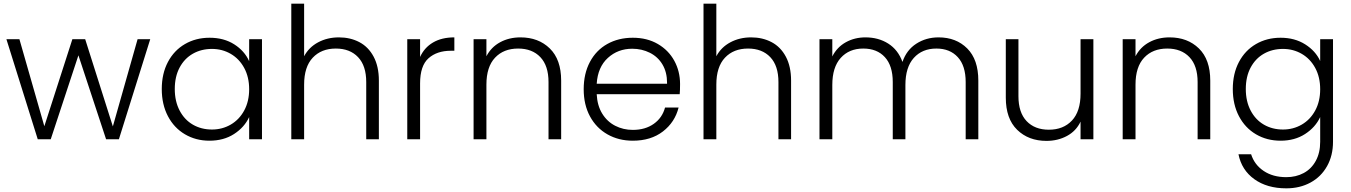

<svg xmlns="http://www.w3.org/2000/svg" viewBox="-20 -760 7376 1048"><path d="M800 -546 629 0H559L408 -458L257 0H186L15 -546H86L222 -71L375 -546H445L596 -70L731 -546Z M863 -274Q863 -358 896.5 -421.5Q930 -485 989.5 -519.5Q1049 -554 1124 -554Q1202 -554 1258.5 -518Q1315 -482 1340 -426V-546H1410V0H1340V-121Q1314 -65 1257.5 -28.5Q1201 8 1123 8Q1049 8 989.5 -27Q930 -62 896.5 -126Q863 -190 863 -274ZM1340 -273Q1340 -339 1313 -389Q1286 -439 1239.5 -466Q1193 -493 1137 -493Q1079 -493 1033 -467Q987 -441 960.5 -391.5Q934 -342 934 -274Q934 -207 960.5 -156.5Q987 -106 1033 -79.5Q1079 -53 1137 -53Q1193 -53 1239.5 -80Q1286 -107 1313 -157Q1340 -207 1340 -273Z M1830 -556Q1892 -556 1941.5 -530Q1991 -504 2019.5 -450.5Q2048 -397 2048 -320V0H1979V-312Q1979 -401 1934.5 -448Q1890 -495 1813 -495Q1734 -495 1687 -445Q1640 -395 1640 -298V0H1570V-740H1640V-453Q1666 -502 1716.5 -529Q1767 -556 1830 -556Z M2273 -449Q2296 -500 2343.5 -528Q2391 -556 2460 -556V-483H2441Q2365 -483 2319 -442Q2273 -401 2273 -305V0H2203V-546H2273Z M2821 -556Q2919 -556 2981 -495.5Q3043 -435 3043 -320V0H2974V-312Q2974 -401 2929.5 -448Q2885 -495 2808 -495Q2729 -495 2682 -445Q2635 -395 2635 -298V0H2565V-546H2635V-453Q2661 -503 2710 -529.5Q2759 -556 2821 -556Z M3692 -301Q3692 -265 3690 -246H3237Q3240 -184 3267 -140Q3294 -96 3338 -73.5Q3382 -51 3434 -51Q3502 -51 3548.5 -84Q3595 -117 3610 -173H3684Q3664 -93 3598.5 -42.5Q3533 8 3434 8Q3357 8 3296 -26.5Q3235 -61 3200.5 -124.5Q3166 -188 3166 -273Q3166 -358 3200 -422Q3234 -486 3295 -520Q3356 -554 3434 -554Q3512 -554 3570.5 -520Q3629 -486 3660.5 -428.5Q3692 -371 3692 -301ZM3621 -303Q3621 -305 3621 -308Q3621 -366 3596 -408Q3571 -450 3527 -472Q3483 -494 3431 -494Q3353 -494 3298 -444Q3243 -394 3237 -303Z M4080 -556Q4142 -556 4191.5 -530Q4241 -504 4269.5 -450.5Q4298 -397 4298 -320V0H4229V-312Q4229 -401 4184.5 -448Q4140 -495 4063 -495Q3984 -495 3937 -445Q3890 -395 3890 -298V0H3820V-740H3890V-453Q3916 -502 3966.5 -529Q4017 -556 4080 -556Z M5103 -556Q5199 -556 5259.5 -495.5Q5320 -435 5320 -320V0H5251V-312Q5251 -401 5208 -448Q5165 -495 5091 -495Q5014 -495 4968 -444Q4922 -393 4922 -296V0H4853V-312Q4853 -401 4810 -448Q4767 -495 4692 -495Q4615 -495 4569 -444Q4523 -393 4523 -296V0H4453V-546H4523V-452Q4549 -503 4597 -529.5Q4645 -556 4704 -556Q4775 -556 4828.5 -522Q4882 -488 4906 -422Q4928 -487 4981.5 -521.5Q5035 -556 5103 -556Z M5948 -546V0H5878V-96Q5854 -45 5804 -18Q5754 9 5692 9Q5594 9 5532 -51.5Q5470 -112 5470 -227V-546H5539V-235Q5539 -146 5583.5 -99Q5628 -52 5705 -52Q5784 -52 5831 -102Q5878 -152 5878 -249V-546Z M6364 -556Q6462 -556 6524 -495.5Q6586 -435 6586 -320V0H6517V-312Q6517 -401 6472.5 -448Q6428 -495 6351 -495Q6272 -495 6225 -445Q6178 -395 6178 -298V0H6108V-546H6178V-453Q6204 -503 6253 -529.5Q6302 -556 6364 -556Z M6970 -554Q7047 -554 7104 -518Q7161 -482 7186 -427V-546H7256V14Q7256 89 7223.5 147Q7191 205 7133 236.5Q7075 268 7001 268Q6896 268 6826.5 218Q6757 168 6740 82H6809Q6827 139 6877.5 173Q6928 207 7001 207Q7054 207 7096 184.5Q7138 162 7162 118Q7186 74 7186 14V-121Q7160 -65 7103.5 -28.5Q7047 8 6970 8Q6895 8 6835.5 -27Q6776 -62 6742.5 -126Q6709 -190 6709 -274Q6709 -358 6742.5 -421.5Q6776 -485 6835.5 -519.5Q6895 -554 6970 -554ZM7186 -273Q7186 -339 7159 -389Q7132 -439 7085.5 -466Q7039 -493 6983 -493Q6925 -493 6879 -467Q6833 -441 6806.5 -391.5Q6780 -342 6780 -274Q6780 -207 6806.5 -156.5Q6833 -106 6879 -79.5Q6925 -53 6983 -53Q7039 -53 7085.5 -80Q7132 -107 7159 -157Q7186 -207 7186 -273Z"/></svg>

Font: Fz Poppins Light
Style: Regular
Weight: 300
Designer: Ninad Kale (Devanagari), Jonny Pinhorn (Latin)
Foundry: Indian Type Foundry
Version: Vit hóa bi Vntype.Com & FontZin.Com